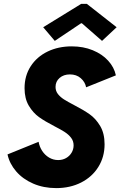

<svg xmlns="http://www.w3.org/2000/svg" viewBox="-20 -968 625 996"><path d="M19 -167 180.2 -232.4Q184.6 -207 198.7 -185.3Q212.9 -163.6 234.6 -150.6Q256.3 -137.7 281.7 -137.7Q304.2 -137.7 322.5 -147.9Q340.8 -158.2 351.3 -175.8Q361.8 -193.4 361.8 -213.9Q361.8 -236.3 348.9 -253.2Q335.9 -270 316.4 -282.7Q296.9 -295.4 262.7 -313Q213.4 -338.4 182.6 -360.4Q151.9 -382.3 129.6 -419.4Q107.4 -456.5 107.4 -510.7Q107.4 -575.2 139.4 -624.5Q171.4 -673.8 227.1 -700.7Q282.7 -727.5 352.1 -727.5Q412.1 -727.5 460.9 -707.5Q509.8 -687.5 541 -653.3Q572.3 -619.1 581.1 -577.1L426.8 -515.1Q421.4 -543 398.9 -562.5Q376.5 -582 342.8 -582Q310.1 -582 289.1 -563.7Q268.1 -545.4 268.1 -517.1Q268.1 -496.1 280.5 -480.2Q293 -464.4 311.8 -452.4Q330.6 -440.4 364.3 -422.9Q413.6 -397.5 445.3 -375Q477.1 -352.5 499.8 -314.2Q522.5 -275.9 522.5 -219.7Q522.5 -153.8 490.2 -102.1Q458 -50.3 400.9 -21.2Q343.8 7.8 271.5 7.8Q206.1 7.8 152.1 -15.6Q98.1 -39.1 63.7 -79.1Q29.3 -119.1 19 -167ZM204.1 -826.7 400.9 -947.8H430.7L585 -826.7L509.3 -755.9L404.8 -847.2H400.4L264.2 -755.9Z"/></svg>

Font: Reddit Sans Vanilla ExtraBold
Style: Italic
Weight: 800
Italic angle: -11.25°
Designer: Stephen Hutchings
Version: Version 1.013